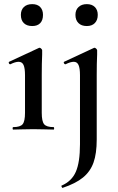

<svg xmlns="http://www.w3.org/2000/svg" viewBox="-20 -627 570 929"><path d="M44 -12Q78 -12 89.5 -26Q101 -40 101 -81V-263Q101 -297 94 -312.5Q87 -328 70 -328Q54 -328 30 -316H29Q25 -316 23 -321Q21 -326 24 -328L168 -395L171 -396Q175 -396 179.5 -391.5Q184 -387 184 -384V-363Q182 -321 182 -264V-81Q182 -40 193.5 -26Q205 -12 239 -12Q242 -12 242 -6Q242 0 239 0Q214 0 199 -1L141 -2L83 -1Q69 0 44 0Q41 0 41 -6Q41 -12 44 -12ZM81 -555Q81 -579 95.5 -593Q110 -607 136 -607Q161 -607 174.5 -593Q188 -579 188 -555Q188 -529 174.5 -515Q161 -501 136 -501Q110 -501 95.5 -515Q81 -529 81 -555ZM450 -363Q448 -321 448 -264V48Q448 116 432.5 159.5Q417 203 381.5 232Q346 261 283 282Q281 283 278.5 277.5Q276 272 278 271Q327 250 347 204Q367 158 367 71V-263Q367 -297 360 -312.5Q353 -328 337 -328Q321 -328 297 -316H296Q292 -316 289.5 -321Q287 -326 290 -328L434 -395L437 -396Q441 -396 445.5 -391.5Q450 -387 450 -384ZM345 -555Q345 -579 360 -593Q375 -607 400 -607Q425 -607 439 -593Q453 -579 453 -555Q453 -530 439 -515.5Q425 -501 400 -501Q374 -501 359.5 -515.5Q345 -530 345 -555Z"/></svg>

Font: Cormorant Infant SemiBold
Style: Regular
Weight: 600
Designer: Christian Thalmann (Catharsis Fonts)
Foundry: Catharsis Fonts
Version: Version 4.000